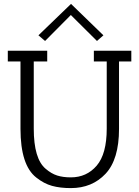

<svg xmlns="http://www.w3.org/2000/svg" viewBox="-20 -960 713 984"><path d="M20 -645V-700H222V-645H153V-301Q153 -146 214 -95Q243 -70 273 -60.5Q303 -51 343 -51Q424 -51 475.5 -111Q527 -171 527 -301V-645H461V-700H653V-645H590V-300Q590 -143 521 -69.5Q452 4 343 4Q288 4 246.5 -7.5Q205 -19 166 -50Q85 -113 85 -300V-645ZM177 -779 344 -940Q502 -786 510 -779L477 -750L343 -883L211 -750Z"/></svg>

Font: Antic Slab
Style: Regular
Weight: 400
Designer: Santiago Orozco
Foundry: Santiago Orozco
Version: Version 001.001